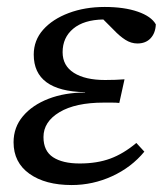

<svg xmlns="http://www.w3.org/2000/svg" viewBox="-20 -519 468 552"><path d="M186 13Q110 13 64.5 -19.5Q19 -52 19 -110Q19 -153 46 -185Q73 -217 119.5 -235Q166 -253 225 -253L224 -254Q77 -257 77 -362Q77 -403 104 -433.5Q131 -464 177.5 -481.5Q224 -499 281 -499Q337 -499 376 -485.5Q415 -472 428 -449Q427 -424 413 -409Q399 -394 375 -394Q357 -394 340.5 -404.5Q324 -415 307 -433L277 -463Q221 -462 190.5 -436.5Q160 -411 160 -369Q160 -330 192.5 -309.5Q225 -289 282 -289Q302 -289 311.5 -289.5Q321 -290 338 -291L323 -223Q314 -224 303 -224Q292 -224 278 -224Q197 -224 151 -196.5Q105 -169 105 -125Q105 -85 132.5 -67Q160 -49 209 -49Q259 -49 297 -63Q335 -77 372 -108L395 -83Q358 -38 302.5 -12.5Q247 13 186 13Z"/></svg>

Font: Source Serif 4 SmText
Style: Italic
Weight: 400
Italic angle: -12°
Designer: Frank Grießhammer
Foundry: Adobe
Version: Version 4.005;hotconv 1.1.0;makeotfexe 2.6.0